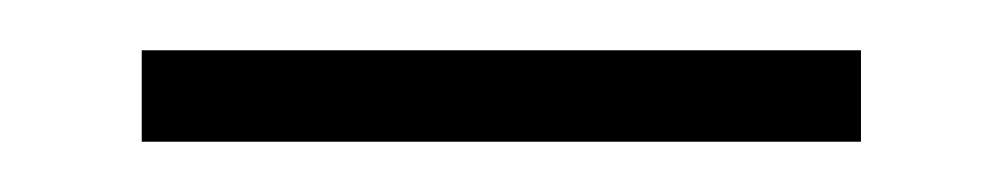

<svg xmlns="http://www.w3.org/2000/svg" viewBox="-20 -663 397 76"><path d="M320.8 -606.9H36.1V-643.1H320.8Z"/></svg>

Font: RawengulkPcs
Style: Regular
Weight: 400
Version: Version 0.92